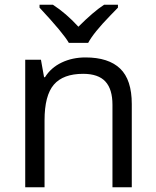

<svg xmlns="http://www.w3.org/2000/svg" viewBox="-20 -786 654 806"><path d="M452.1 0V-346.2Q452.1 -411.6 422.4 -443.8Q392.6 -476.1 329.1 -476.1Q245.1 -476.1 206.1 -430.7Q167 -385.3 167 -280.8V0H85.9V-535.2H151.9L165 -461.9H168.9Q193.8 -502 238.8 -523.4Q283.7 -544.9 338.9 -544.9Q435.5 -544.9 484.4 -498Q533.2 -451.2 533.2 -349.1V0ZM146 -766.1H202.1Q257.8 -730 309.1 -673.8Q372.6 -737.3 417 -766.1H475.1V-753.9L442.9 -720.7Q372.6 -648.4 350.1 -606H269Q246.1 -646.5 146 -753.9Z"/></svg>

Font: OpenSans-Regular
Style: Regular
Weight: 400
Foundry: Ascender Corporation
Version: Version 1.10